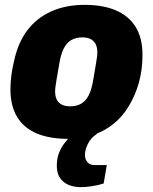

<svg xmlns="http://www.w3.org/2000/svg" viewBox="-20 -560 630 791"><path d="M259 12Q185 12 132 -10Q79 -32 51 -77.5Q23 -123 23 -192Q23 -221 27 -251Q31 -281 38 -309Q54 -384 92.5 -435Q131 -486 191 -513Q251 -540 329 -540Q404 -540 457 -517.5Q510 -495 538.5 -449.5Q567 -404 567 -334Q567 -272 552 -219Q537 -166 510 -122Q485 -80 448 -50Q411 -20 364 -4Q317 12 259 12ZM269 -122Q297 -122 315.5 -133.5Q334 -145 345.5 -167.5Q357 -190 363 -225Q371 -272 375 -295Q379 -318 380 -328Q381 -338 381 -344Q381 -364 374.5 -377.5Q368 -391 354.5 -398.5Q341 -406 319 -406Q292 -406 273 -394.5Q254 -383 242.5 -360Q231 -337 225 -302Q217 -255 213 -232Q209 -209 208 -199Q207 -189 207 -184Q207 -164 213.5 -150.5Q220 -137 233.5 -129.5Q247 -122 269 -122ZM312 211Q286 211 263.5 202Q241 193 227.5 173.5Q214 154 214 123Q214 91 224.5 66.5Q235 42 251 23Q267 4 283 -12H380L379 -8Q355 7 342.5 32Q330 57 330 78Q330 96 340 108Q350 120 370 120H420L407 196Q385 203 359.5 207Q334 211 312 211Z"/></svg>

Font: Archivo SemiCondensed Black
Style: Italic
Weight: 900
Width: 4
Italic angle: -10°
Designer: Hector Gatti
Foundry: Omnibus-Type
Version: Version 2.001